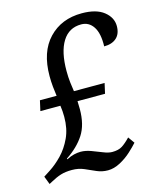

<svg xmlns="http://www.w3.org/2000/svg" viewBox="-111 -802 730 889"><g transform="rotate(-15 254.0 -357.0)"><path d="M296 10Q268 10 243 -1Q218 -12 192 -23.5Q166 -35 134 -35Q103 -35 80.5 -28Q58 -21 31 -6L18 1L3 -38L34 -58Q65 -78 94.5 -108.5Q124 -139 144 -182Q164 -225 164 -282Q164 -310 160 -336H64L75 -385H155Q152 -404 149.5 -430Q147 -456 147 -481Q147 -597 207.5 -660.5Q268 -724 366 -724Q435 -724 471.5 -695Q508 -666 508 -625Q508 -588 486.5 -568.5Q465 -549 427 -549Q429 -611 408 -643Q387 -675 350 -675Q291 -675 260 -625Q229 -575 229 -484Q229 -454 232 -428.5Q235 -403 238 -385H385L374 -336H242Q242 -328 242.5 -317.5Q243 -307 243 -298Q243 -223 212.5 -176Q182 -129 126 -92L127 -88Q146 -98 163 -102Q180 -106 195 -106Q218 -106 244 -96.5Q270 -87 294.5 -77Q319 -67 337 -67Q367 -67 385 -78.5Q403 -90 425 -113L447 -82Q433 -66 409 -44Q385 -22 355 -6Q325 10 296 10Z"/></g></svg>

Font: Noto Serif Condensed
Style: Italic
Weight: 400
Width: 3
Italic angle: -12°
Designer: Monotype Design Team
Foundry: Monotype Imaging Inc.
Version: Version 2.014; ttfautohint (v1.8.4.7-5d5b)